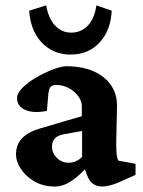

<svg xmlns="http://www.w3.org/2000/svg" viewBox="-20 -681 528 709"><path d="M183.6 7.8Q138.7 7.8 106 -11.7Q73.2 -31.2 56.2 -58.6Q39.1 -85.9 39.1 -110.4Q39.1 -146.5 61 -169.9Q83 -193.4 128.9 -207L282.2 -252V-287.1Q282.2 -307.6 269 -325.7Q255.9 -343.8 234.4 -355.5Q212.9 -367.2 188.5 -367.2Q172.9 -367.2 166.5 -359.9Q160.2 -352.5 158.2 -331.1L153.3 -271.5Q104.5 -261.7 73.7 -274.9Q43 -288.1 43 -318.4Q43 -336.9 62.5 -356.4Q82 -376 110.8 -393.1Q139.6 -410.2 169.9 -422.4Q200.2 -434.6 223.6 -436.5Q309.6 -436.5 360.8 -397Q412.1 -357.4 412.1 -291L409.2 -155.3Q409.2 -127.9 410.6 -112.8Q412.1 -97.7 417 -87.9L480.5 -76.2V-35.2L417 -6.8Q400.4 0 385.3 3.9Q370.1 7.8 356.4 7.8Q318.4 7.8 302.7 -31.2L286.1 -76.2L306.6 -71.3Q276.4 -34.2 244.6 -13.2Q212.9 7.8 183.6 7.8ZM233.4 -80.1Q247.1 -80.1 259.8 -85.4Q272.5 -90.8 283.2 -101.6V-197.3L216.8 -185.5Q193.4 -181.6 182.6 -169.9Q171.9 -158.2 171.9 -139.6Q171.9 -116.2 189.9 -98.1Q208 -80.1 233.4 -80.1ZM335.9 -661.1 392.6 -641.6Q388.7 -567.4 347.2 -523.4Q305.7 -479.5 241.2 -479.5Q198.2 -479.5 164.6 -499.5Q130.9 -519.5 110.8 -556.2Q90.8 -592.8 87.9 -641.6L150.4 -661.1Q159.2 -612.3 183.6 -586.4Q208 -560.5 243.2 -560.5Q279.3 -560.5 304.2 -586.4Q329.1 -612.3 335.9 -661.1Z"/></svg>

Font: Crimson Pro ExtraLight
Style: Bold
Weight: 700
Version: Version 1.002